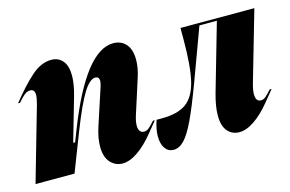

<svg xmlns="http://www.w3.org/2000/svg" viewBox="-84 -685 1299 861"><g transform="rotate(-15 566.0 -254.0)"><path d="M96 -386Q96 -412 75 -412Q61 -412 48 -401.5Q35 -391 17 -370H8Q62 -438 108 -479Q154 -520 202 -520Q234 -520 254 -497Q274 -474 274 -428Q274 -388 258 -333L201 -135H210L231 -189Q360 -520 489 -520Q526 -520 548 -495Q570 -470 570 -423Q570 -385 556 -342L506 -186Q496 -156 496 -136Q496 -118 503 -109.5Q510 -101 521 -101Q534 -101 544.5 -110Q555 -119 572 -138H581Q575 -131 538 -85.5Q501 -40 463 -14Q425 12 392 12Q359 12 336 -13Q313 -38 313 -87Q313 -128 330 -179L385 -347Q390 -364 390 -372Q390 -392 372 -392Q346 -392 315.5 -342.5Q285 -293 240 -178L171 0H-10L88 -342Q96 -372 96 -386Z M589 -138H613Q688 -138 727.5 -167Q767 -196 783 -263.5Q799 -331 799 -457V-508H1142L1049 -186Q1040 -155 1040 -136Q1040 -101 1064 -101Q1076 -101 1086.5 -110Q1097 -119 1114 -138H1123Q1117 -131 1080 -85.5Q1043 -40 1005 -14Q967 12 934 12Q901 12 880 -12Q859 -36 859 -85Q859 -127 875 -184L965 -497H884L794 -253Q756 -151 729 -94Q702 -37 678.5 -12.5Q655 12 629 12Q604 12 589.5 -8.5Q575 -29 575 -65Q575 -98 589 -138Z"/></g></svg>

Font: Nyght Serif Dark Italic
Style: Regular
Weight: 800
Italic angle: -16°
Designer: Maksym Kobuzan
Version: Version 0.400